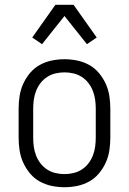

<svg xmlns="http://www.w3.org/2000/svg" viewBox="-20 -776 540 804"><path d="M250 8Q223 8 196.5 2.5Q170 -3 146.5 -16Q123 -29 105.5 -50Q88 -71 77 -95.5Q66 -120 62 -146.5Q58 -173 58 -200V-320Q58 -347 62 -373.5Q66 -400 77 -424.5Q88 -449 105.5 -470Q123 -491 146.5 -504Q170 -517 196.5 -522.5Q223 -528 250 -528Q277 -528 303.5 -522.5Q330 -517 353.5 -504Q377 -491 394.5 -470Q412 -449 423 -424.5Q434 -400 438 -373.5Q442 -347 442 -320V-200Q442 -173 438 -146.5Q434 -120 423 -95.5Q412 -71 394.5 -50Q377 -29 353.5 -16Q330 -3 303.5 2.5Q277 8 250 8ZM250 -47Q269 -47 288 -51.5Q307 -56 323 -66.5Q339 -77 350.5 -92Q362 -107 369 -125Q376 -143 378.5 -162Q381 -181 381 -200V-320Q381 -339 378.5 -358Q376 -377 369 -395Q362 -413 350.5 -428Q339 -443 323 -453.5Q307 -464 288 -468.5Q269 -473 250 -473Q231 -473 212 -468.5Q193 -464 177 -453.5Q161 -443 149.5 -428Q138 -413 131 -395Q124 -377 121.5 -358Q119 -339 119 -320V-200Q119 -181 121.5 -162Q124 -143 131 -125Q138 -107 149.5 -92Q161 -77 177 -66.5Q193 -56 212 -51.5Q231 -47 250 -47ZM156 -591 115 -619 212 -756H288L385 -619L344 -591L250 -709Z"/></svg>

Font: Iosevka Light
Style: Regular
Weight: 300
Monospace: yes
Designer: Belleve Invis
Foundry: Belleve Invis
Version: Version 32.5.0; ttfautohint (v1.8.4)